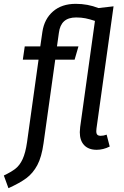

<svg xmlns="http://www.w3.org/2000/svg" viewBox="-80 -769 644 1001"><path d="M476 -67 492 -5Q458 12 424 12Q382 12 359 -12Q336 -36 336 -80Q336 -89 338 -107L415 -660Q388 -669 366 -673.5Q344 -678 317 -678Q276 -678 254 -658Q232 -638 227 -598L217 -527H329L309 -458H208L147 -22Q137 50 114.5 92Q92 134 58 159.5Q24 185 -36 212L-60 146Q-22 128 0.5 110.5Q23 93 38 60.5Q53 28 61 -28L121 -458H39L49 -527H130L141 -603Q151 -670 196.5 -709.5Q242 -749 315 -749Q378 -749 433 -727L512 -736L423 -99Q422 -94 422 -85Q422 -72 427.5 -66.5Q433 -61 445 -61Q460 -61 476 -67Z"/></svg>

Font: Fira Sans Condensed
Style: Italic
Weight: 400
Width: 3
Italic angle: -8°
Designer: bBox Type GmbH & Carrois Corporate GbR & Edenspiekermann AG
Foundry: bBox Type GmbH & Carrois Corporate GbR & Edenspiekermann AG
Version: Version 4.301